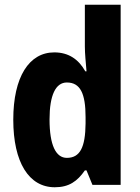

<svg xmlns="http://www.w3.org/2000/svg" viewBox="-20 -780 589 810"><path d="M211 10C271 10 306 -15 338 -61H345L370 0H489V-760H338V-584C338 -553 342 -517 345 -479H340C311 -531 268 -559 209 -559C103 -559 36 -456 36 -275C36 -95 102 10 211 10ZM262 -114C216 -114 189 -167 189 -276C189 -379 215 -432 262 -432C319 -432 341 -385 341 -286V-259C340 -159 318 -114 262 -114Z"/></svg>

Font: Noto Sans Malayalam Condensed ExtraBold
Style: Regular
Weight: 800
Width: 3
Designer: Jelle Bosma - Monotype Design Team
Foundry: Monotype Imaging Inc.
Version: Version 2.104